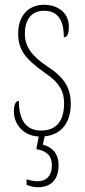

<svg xmlns="http://www.w3.org/2000/svg" viewBox="-20 -561 355 803"><path d="M139 222C194 222 225 189 225 130C225 76 192 52 159 44L167 9C235 3 276 -47 276 -126C276 -185 256 -234 178 -283C114 -326 84 -365 84 -420C84 -473 107 -516 164 -516C221 -516 247 -478 247 -405C262 -405 268 -421 268 -450C268 -504 226 -541 164 -541C97 -541 56 -493 56 -421C56 -355 83 -317 164 -259C234 -213 248 -174 248 -129C248 -52 213 -15 152 -15C88 -15 59 -60 59 -139C46 -139 38 -125 38 -93C38 -52 68 6 142 10L132 63C174 69 197 90 197 130C197 176 173 197 136 197C124 197 108 194 91 189V212C108 219 123 222 139 222Z"/></svg>

Font: Noto Serif Bengali ExtraCondensed Thin
Style: Regular
Weight: 100
Width: 2
Designer: Juan Bruce, Universal Thirst, Indian Type Foundry and the Monotype Design Team.
Foundry: Monotype Imaging Inc.
Version: Version 2.003